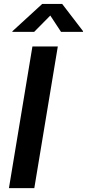

<svg xmlns="http://www.w3.org/2000/svg" viewBox="-20 -966 447 986"><path d="M276.9 -727.5 156.2 0H25.9L146.5 -727.5ZM155.3 -802.2H43.5L43.9 -805.7L196.8 -945.8H299.3L406.7 -805.7L405.8 -802.2H293.5L238.3 -886.2Z"/></svg>

Font: Inter 17pt SemiBold
Style: Italic
Weight: 600
Italic angle: -9.3988°
Version: Version 4.001;git-66647c0bb